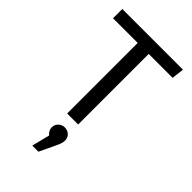

<svg xmlns="http://www.w3.org/2000/svg" viewBox="-286 -786 1172 1172"><g transform="rotate(45 300.0 -200.0)"><path d="M346 -609V0H251V-609H38V-689H562L552 -609ZM244 126Q244 102 261 86Q278 70 302 70Q326 70 342.5 86Q359 102 359 126Q359 149 342 183L292 289H239L268 173Q257 164 250.5 152Q244 140 244 126Z"/></g></svg>

Font: Wlorlttqgufhjawjgtejqphaquk
Style: Regular
Weight: 400
Monospace: yes
Designer: Carrois Corporate & Edenspiekermann
Foundry: Carrois Corporate GbR & Edenspiekermann AG
Version: Version 2.001